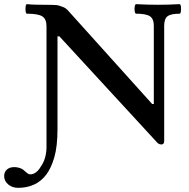

<svg xmlns="http://www.w3.org/2000/svg" viewBox="-103 -686 912 925"><path d="M-15 219Q-44 219 -63.5 202.5Q-83 186 -83 162Q-83 143 -70 131Q-57 119 -33 119Q-20 119 -6 124Q8 129 17 139Q24 145 30 149.5Q36 154 42 154Q72 154 94 116Q108 96 114.5 72Q121 48 121 23V-560Q121 -594 101 -607Q81 -620 27 -620Q22 -620 20.5 -631.5Q19 -643 20.5 -654.5Q22 -666 27 -666Q46 -664 66 -663.5Q86 -663 105 -663Q125 -663 149.5 -662.5Q174 -662 182 -659Q191 -656 202.5 -651.5Q214 -647 225 -635L630 -185H638V-562Q638 -595 619.5 -607.5Q601 -620 553 -620Q548 -620 546 -631.5Q544 -643 546 -654.5Q548 -666 553 -666Q606 -663 658 -663Q709 -663 762 -666Q767 -666 768.5 -654.5Q770 -643 768.5 -631.5Q767 -620 762 -620Q720 -620 704 -607.5Q688 -595 688 -562V-6Q688 10 674 10Q660 10 648 -6L183 -511H174V-65Q174 20 158.5 72.5Q143 125 120 155Q95 188 60.5 203.5Q26 219 -15 219Z"/></svg>

Font: Junicode SmExp
Style: Bold
Weight: 700
Width: 6
Designer: Peter S. Baker
Version: Version 2.205; ttfautohint (v1.8.4)